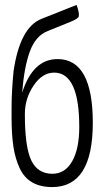

<svg xmlns="http://www.w3.org/2000/svg" viewBox="-20 -750 417 780"><path d="M291 -730Q303 -698 300 -684Q299 -675 268 -662L174 -624Q125 -605 101.5 -541.5Q78 -478 70 -373Q113 -510 214 -510Q357 -510 357 -251Q357 10 192 10Q144 10 111 -9Q78 -28 60 -66.5Q42 -105 34.5 -154Q27 -203 27 -273V-311Q27 -378 35 -460Q61 -640 150 -674ZM200 -455Q152 -455 116.5 -402.5Q81 -350 81 -286Q81 -153 107 -98.5Q133 -44 193 -44Q244 -44 273 -94.5Q302 -145 302 -234Q302 -455 200 -455Z"/></svg>

Font: Yanone Kaffeesatz Light
Style: Regular
Weight: 300
Designer: Yanone (Cyrillic: Daniel Pouzeot)
Foundry: Yanone
Version: Version 1.003;PS 001.003;hotconv 1.0.88;makeotf.lib2.5.64775